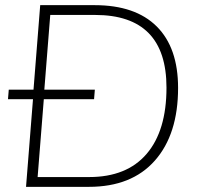

<svg xmlns="http://www.w3.org/2000/svg" viewBox="-20 -725 769 745"><path d="M671 -384Q671 -204 581 -102Q491 0 325 0H81L108 -340H11L14 -377H110L136 -705H347Q505 -705 588 -622.5Q671 -540 671 -384ZM626 -385Q626 -667 349 -667H175L152 -377H348L345 -340H150L126 -38H326Q472 -38 549 -128Q626 -218 626 -385Z"/></svg>

Font: Iunito ExtraLight
Style: Italic
Weight: 200
Italic angle: -4.541°
Designer: Vernon Adams
Foundry: Vernon Adams
Version: Version 2.001;November 30, 2019;FontCreator 12.0.0.2547 64-b